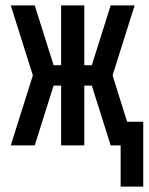

<svg xmlns="http://www.w3.org/2000/svg" viewBox="-20 -540 552 713"><path d="M428 153V0H391L321 -222H293V0H207V-222H179L109 0H20L102 -260L20 -520H109L179 -298H207V-520H293V-298H321L391 -520H480L398 -260L452 -88H512V153Z"/></svg>

Font: Iosevka Term Curly Semibold
Style: Regular
Weight: 600
Designer: Belleve Invis
Foundry: Belleve Invis
Version: Version 32.3.0